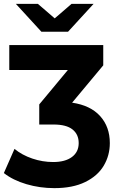

<svg xmlns="http://www.w3.org/2000/svg" viewBox="-38 -771 612 993"><path d="M530 -31Q530 33 498.5 86Q467 139 402.5 170.5Q338 202 243 202Q168 202 98.5 181.5Q29 161 -18 124L37 -1Q76 31 129 49Q182 67 237 67Q299 67 334 41Q369 15 369 -31Q369 -76 337 -101.5Q305 -127 239 -127H165V-231L313 -409H10V-538H496V-433L335 -240Q430 -226 480 -170.5Q530 -115 530 -31ZM446 -751 314 -607H176L44 -751H158L245 -676L332 -751Z"/></svg>

Font: Montserrat Alternates
Style: Bold
Weight: 700
Designer: Julieta Ulanovsky
Foundry: Julieta Ulanovsky
Version: Version 7.200